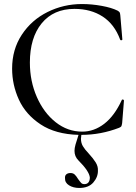

<svg xmlns="http://www.w3.org/2000/svg" viewBox="-20 -656 673 951"><path d="M594 -158 585 -46Q583 -34 581 -30.5Q579 -27 570 -23Q479 12 384 12H383Q381 26 381 31Q381 52 390.5 68Q400 84 419 104Q442 129 454 148.5Q466 168 465 188Q466 220 442.5 247.5Q419 275 373 275Q343 275 322 262Q301 249 302 226Q301 214 308.5 207.5Q316 201 329 201Q342 201 350 208.5Q358 216 367 231Q377 245 382.5 250.5Q388 256 398 256Q411 256 418 247.5Q425 239 425 223Q422 192 368 138Q349 119 349 91Q349 78 354 60L369 12Q255 9 181 -40Q107 -89 73.5 -162.5Q40 -236 40 -316Q40 -411 88 -484Q136 -557 215.5 -596.5Q295 -636 386 -636Q434 -636 483.5 -627Q533 -618 563 -603Q571 -598 573 -594Q575 -590 576 -579L586 -461Q586 -457 581 -456.5Q576 -456 575 -460Q547 -536 488.5 -574Q430 -612 349 -612Q245 -612 186.5 -540.5Q128 -469 128 -346Q128 -254 162.5 -175.5Q197 -97 256 -50.5Q315 -4 387 -4Q446 -4 496.5 -43Q547 -82 583 -160Q584 -164 589 -163Q594 -162 594 -158Z"/></svg>

Font: Cormorant Upright Medium
Style: Regular
Weight: 500
Designer: Christian Thalmann (Catharsis Fonts)
Foundry: Catharsis Fonts
Version: Version 3.302